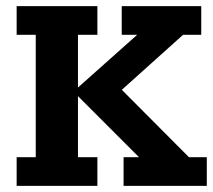

<svg xmlns="http://www.w3.org/2000/svg" viewBox="-20 -603 691 623"><path d="M34 0V-93H96V-490H34V-583H296V-490H233V-319L425 -490H375V-583H633V-490H574L349 -288L348 -339L593 -93H651V0H381V-93H431L233 -291V-93H296V0Z"/></svg>

Font: Rokkitt
Style: Bold
Weight: 700
Designer: Vernon Adams
Foundry: Vernon Adams
Version: Version 3.103